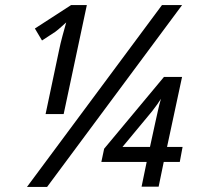

<svg xmlns="http://www.w3.org/2000/svg" viewBox="-20 -734 772 754"><path d="M86 0 616 -714H695L165 0ZM159 -286 212 -537Q217 -562 225.5 -593.5Q234 -625 240 -646Q232 -639 220.5 -628.5Q209 -618 197 -609L145 -575L117 -622L259 -714H321L230 -286ZM536 -1 556 -98H378L389 -150L624 -432H695L636 -157H697L686 -98H623L603 -1ZM461 -157H569L589 -249Q595 -275 600 -298.5Q605 -322 612 -346Q608 -339 598.5 -325.5Q589 -312 578 -298Q567 -284 559 -275Z"/></svg>

Font: Noto Sans IKEA
Style: Italic
Weight: 400
Italic angle: -12°
Designer: Monotype Design Team
Foundry: Monotype Imaging Inc.
Version: Version 2.001